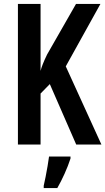

<svg xmlns="http://www.w3.org/2000/svg" viewBox="-20 -734 535 975"><path d="M495 0H367L233 -307L186 -259V0H71V-714H186V-374Q189 -387 197 -407.5Q205 -428 219 -457L366 -714H490L314 -397ZM338 71Q326 108 308 148Q290 188 271 221H202V209Q206 191 211.5 164.5Q217 138 221.5 110Q226 82 229 61H338Z"/></svg>

Font: Noto Sans Gurmukhi ExtraCondensed SemiBold
Style: Regular
Weight: 600
Width: 2
Designer: Jelle Bosma - Monotype Design Team
Foundry: Monotype Imaging Inc.
Version: Version 2.004; ttfautohint (v1.8.4.7-5d5b)